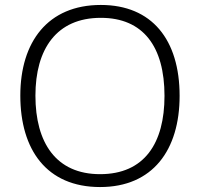

<svg xmlns="http://www.w3.org/2000/svg" viewBox="-20 -745 808 775"><path d="M705 -358C705 -585 593 -725 387 -725C173 -725 62 -576 62 -359C62 -141 168 10 384 10C597 10 705 -140 705 -358ZM123 -359C123 -547 208 -673 387 -673C558 -673 644 -557 644 -358C644 -167 563 -42 384 -42C206 -42 123 -169 123 -359Z"/></svg>

Font: Noto Sans Sinhala UI Light
Style: Regular
Weight: 300
Designer: Jelle Bosma - Monotype Design Team
Foundry: Monotype Imaging Inc.
Version: Version 2.006